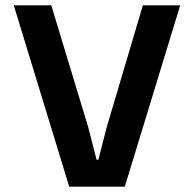

<svg xmlns="http://www.w3.org/2000/svg" viewBox="-20 -700 727 720"><path d="M31.6 -680H172.3L311.2 -221.6L342.2 -100.9H348.9L379.8 -221.6L515.7 -680H655.7L448 0H239.6Z"/></svg>

Font: TASA Orbiter VF Text
Style: Regular
Weight: 400
Designer: Weizhong Zhang
Foundry: 本地遙控
Version: Version 1.001;Glyphs 3.2 (3192)